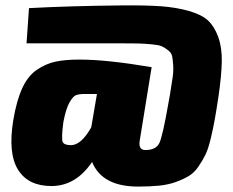

<svg xmlns="http://www.w3.org/2000/svg" viewBox="-20 -675 862 709"><path d="M78 -515 87 -645Q236 -653 427 -655Q516 -656 573 -652Q630 -648 677.5 -634.5Q725 -621 748.5 -599Q772 -577 786 -538Q800 -499 799 -447.5Q798 -396 787 -320Q779 -267 773 -233.5Q767 -200 758 -162.5Q749 -125 738.5 -103.5Q728 -82 712.5 -59.5Q697 -37 677 -25Q657 -13 629.5 -3Q602 7 568 10.5Q534 14 490 14Q357 14 320 -77Q260 12 170 12Q84 12 46.5 -48.5Q9 -109 29 -231Q41 -303 62 -349Q83 -395 116.5 -417.5Q150 -440 185.5 -447.5Q221 -455 274 -455Q374 -455 540 -427L496 -156Q490 -121 517 -121Q557 -121 569 -148Q581 -175 601 -289Q606 -314 608 -328Q614 -365 617.5 -389Q621 -413 619.5 -434.5Q618 -456 615.5 -468Q613 -480 600 -490Q587 -500 576.5 -504.5Q566 -509 538.5 -511.5Q511 -514 489.5 -514.5Q468 -515 425 -515ZM338 -328H294Q272 -328 260.5 -323.5Q249 -319 236 -295.5Q223 -272 214 -224Q206 -163 211.5 -151Q217 -139 242 -139Q280 -139 317 -205Z"/></svg>

Font: Exo 2.0 Black
Style: Italic
Weight: 900
Italic angle: -8°
Designer: Natanael Gama
Version: Version 1.001;PS 001.001;hotconv 1.0.70;makeotf.lib2.5.58329